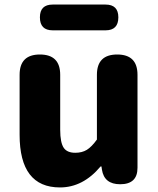

<svg xmlns="http://www.w3.org/2000/svg" viewBox="-20 -808 694 842"><path d="M243 14Q66 14 66 -217V-480Q66 -569 155 -569Q244 -569 244 -480V-239Q244 -182 260 -159Q275 -138 310 -138Q340 -138 361 -151Q382 -164 405 -196V-480Q405 -569 494 -569Q583 -569 583 -480V-284V-72Q583 0 507 0Q437 0 427 -64L425 -78H421Q344 14 243 14ZM211 -675Q155 -675 155 -732Q155 -788 211 -788H443Q499 -788 499 -732Q499 -675 443 -675H327Z"/></svg>

Font: GenSenRounded TW H
Style: Regular
Weight: 900
Version: Version 1.501;PS 1;hotconv 16.6.51;makeotf.lib2.5.65220